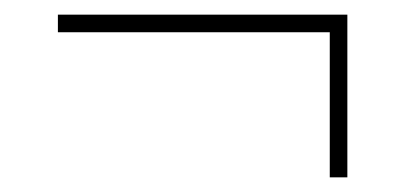

<svg xmlns="http://www.w3.org/2000/svg" viewBox="-20 -384 568 262"><path d="M430 -340H59V-364H454V-142H430Z"/></svg>

Font: Haskoy Thin
Style: Regular
Weight: 100
Designer: Ertekin Erdin
Foundry: Ertekin Erdin
Version: Version 2.000; ttfautohint (v1.8.4.7-5d5b)